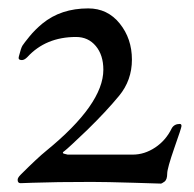

<svg xmlns="http://www.w3.org/2000/svg" viewBox="-20 -433 462 457"><path d="M372 -1Q365 4 363 4Q363 4 346.5 3.5Q330 3 298 2Q265 1 240 0.5Q215 0 198 0Q155 0 120 0.5Q85 1 57 2L29 3Q22 3 22 -5Q22 -10 29 -17Q49 -37 64.5 -51.5Q80 -66 90 -74Q226 -185 226 -267Q226 -302 208 -323.5Q190 -345 161 -345Q89 -345 45 -297Q38 -290 32 -290Q22 -290 25 -299Q30 -319 33.5 -324.5Q37 -330 50 -346Q63 -362 81 -377Q125 -413 190 -413Q236 -413 265 -377Q294 -341 294 -291Q294 -242 263.5 -205Q233 -168 188 -124Q165 -102 151.5 -89.5Q138 -77 134 -74Q124 -68 137 -66L141 -65H296Q324 -65 349.5 -82Q375 -99 389 -128Q395 -138 408 -138Q412 -138 412 -133Q412 -129 395 -81Q378 -32 378 -20Q378 -6 372 -1Z"/></svg>

Font: Benne
Style: Regular
Weight: 400
Designer: John-Daniel Harrington
Version: Version 1.001